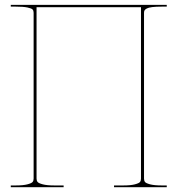

<svg xmlns="http://www.w3.org/2000/svg" viewBox="-20 -780 740 800"><path d="M24.9 0V-7.3H44.9Q77.1 -7.3 94.5 -12Q111.8 -16.6 116 -22Q120.1 -27.3 120.1 -36.1V-726.6Q120.1 -735.4 116 -740.2Q111.8 -745.1 94.5 -748.8Q77.1 -752.4 44.9 -752.4H24.9V-759.8H132.3H567.4H674.8V-752.4H654.8Q629.9 -752.4 614.3 -750.5Q598.6 -748.5 591.6 -744.6Q584.5 -740.7 582.3 -736.8Q580.1 -732.9 580.1 -726.6V-36.1Q580.1 -27.3 584 -22Q587.9 -16.6 605.2 -12Q622.6 -7.3 654.8 -7.3H674.8V0H455.1V-7.3H492.7Q524.9 -7.3 542.2 -12Q559.6 -16.6 563.5 -22Q567.4 -27.3 567.4 -36.1V-750H132.3V-36.1Q132.3 -27.3 136.5 -22Q140.6 -16.6 158 -12Q175.3 -7.3 207.5 -7.3H245.1V0Z"/></svg>

Font: Znikomit
Style: Regular
Weight: 100
Designer: gluk
Foundry: gluk
Version: Version 0.53